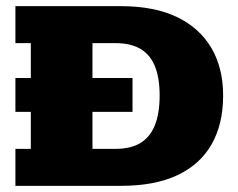

<svg xmlns="http://www.w3.org/2000/svg" viewBox="-20 -603 773 623"><path d="M30 -240V-350H80V-463H30V-583H373Q480 -583 553.5 -548Q627 -513 665.5 -448Q704 -383 704 -293Q704 -200 666.5 -134.5Q629 -69 555.5 -34.5Q482 0 373 0H30V-120H80V-240ZM280 -120H355Q404 -120 435.5 -139Q467 -158 482.5 -196.5Q498 -235 498 -293Q498 -351 482.5 -388.5Q467 -426 435.5 -444.5Q404 -463 355 -463H280V-350H410V-240H280Z"/></svg>

Font: Rokkitt Black
Style: Regular
Weight: 900
Designer: Vernon Adams
Foundry: Vernon Adams
Version: Version 3.103